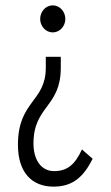

<svg xmlns="http://www.w3.org/2000/svg" viewBox="-20 -574 415 717"><path d="M177 -554C151 -554 130 -531 130 -503C130 -476 151 -453 177 -453C203 -453 224 -476 224 -503C224 -531 203 -554 177 -554ZM207 -362H151V-321C151 -193 47 -198 47 -33C47 71 100 123 180 123C254 123 293 84 326 19L286 -16C260 41 231 65 182 65C133 65 105 22 105 -38C105 -179 207 -173 207 -321Z"/></svg>

Font: Inconsolata Condensed
Style: Regular
Weight: 400
Width: 3
Monospace: yes
Designer: Raph Levien, Cyreal, Brenton Simpson
Foundry: Raph Levien, Cyreal, Google
Version: Version 3.100